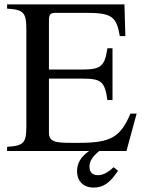

<svg xmlns="http://www.w3.org/2000/svg" viewBox="-20 -682 651 867"><path d="M382 0C344 27 328 55 328 91C328 138 359 165 402 165C448 165 477 143 513 89L493 73C464 100 443 109 422 109C400 109 384 98 384 70C384 47 397 25 428 0H551L597 -169H569C524 -63 481 -37 338 -37H302C228 -37 201 -42 201 -84V-327H352C438 -327 453 -314 465 -230H488V-464H465C453 -385 438 -368 352 -368H201V-588C201 -620 208 -624 236 -624H367C483 -624 506 -609 521 -519H546L542 -662H12V-643C87 -639 99 -624 99 -550V-114C99 -37 89 -24 12 -19V0Z"/></svg>

Font: XITS Math
Style: Regular
Weight: 400
Designer: MicroPress Inc., with final additions and corrections provided by Coen Hoffman, Elsevier (retired)
Version: Version 1.108